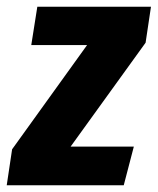

<svg xmlns="http://www.w3.org/2000/svg" viewBox="-49 -551 469 571"><path d="M400 -531 384 -424 161 -115H349L319 0H-29L-13 -107L210 -417H44L62 -531Z"/></svg>

Font: Fira Sans Extra Condensed
Style: Bold Italic
Weight: 700
Width: 3
Italic angle: -8°
Designer: Carrois Corporate & Edenspiekermann AG
Foundry: Carrois Corporate GbR & Edenspiekermann AG
Version: Version 4.203